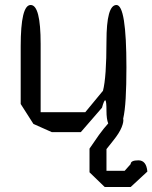

<svg xmlns="http://www.w3.org/2000/svg" viewBox="-20 -520 611 770"><path d="M535 123Q567 123 571 168L504 230H400L339 171V76L377 21Q387 7 396.5 -4.5Q406 -16 414 -25Q407 -42 407 -76Q407 -153 389 -88L304 10H188L114 -23L63 -103V-334Q63 -500 103 -500Q143 -500 143 -344V-70H322L393 -156Q407 -210 407 -354Q407 -500 447 -500Q487 -500 487 -250Q487 -177 484 -125.5Q481 -74 474 -44Q477 -33 468 -10Q459 13 434 44L407 78V165H480L504 138Q504 123 535 123Z"/></svg>

Font: Syne Mono
Style: Regular
Weight: 400
Monospace: yes
Designer: Lucas Descroix
Foundry: Bonjour Monde
Version: Version 2.000; ttfautohint (v1.8.3)